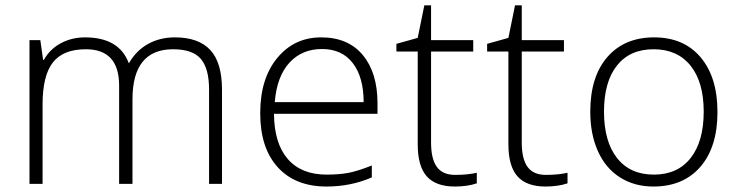

<svg xmlns="http://www.w3.org/2000/svg" viewBox="-20 -679 2728 709"><path d="M752 0V-348.1Q752 -425.8 721.7 -461.4Q691.4 -497.1 619.1 -497.1Q468.8 -497.1 469.2 -311V0H419.9V-362.8Q419.9 -497.1 296.9 -497.1Q213.4 -497.1 175.3 -448.5Q137.2 -399.9 137.2 -293V0H88.9V-530.8H128.9L139.2 -458H142.1Q164.1 -497.6 204.6 -519.3Q245.1 -541 293.9 -541Q419.4 -541 455.1 -446.8H457Q482.9 -492.2 526.6 -516.6Q570.3 -541 626 -541Q712.9 -541 756.3 -494.6Q799.8 -448.2 799.8 -347.2V0Z M994.6 -301.8H1322.8Q1322.8 -394 1282.7 -446Q1242.7 -498 1168.9 -498Q1095.2 -498 1048.8 -447.5Q1002.4 -397 994.6 -301.8ZM1374 -297.9V-258.8H991.7Q992.7 -149.4 1042.7 -91.8Q1092.8 -34.2 1186 -34.2Q1231.4 -34.2 1265.9 -40.5Q1300.3 -46.9 1353 -67.9V-23.9Q1275.4 9.8 1186 9.8Q1070.3 9.8 1005.6 -61.5Q940.9 -132.8 940.9 -260.7Q940.9 -388.7 1003.7 -464.8Q1066.4 -541 1166 -541Q1265.6 -541 1319.8 -475.6Q1374 -410.2 1374 -297.9Z M1740.7 -41V-2Q1705.6 9.8 1659.7 9.8Q1589.4 9.8 1555.9 -27.8Q1522.5 -65.4 1522.5 -146V-488.8H1443.8V-517.1L1522.5 -539.1L1546.9 -659.2H1571.8V-530.8H1727.5V-488.8H1571.8V-152.8Q1571.8 -91.8 1593.3 -62.5Q1614.7 -33.2 1660.6 -33.2Q1706.5 -33.2 1740.7 -41Z M2075.7 -41V-2Q2040.5 9.8 1994.6 9.8Q1924.3 9.8 1890.9 -27.8Q1857.4 -65.4 1857.4 -146V-488.8H1778.8V-517.1L1857.4 -539.1L1881.8 -659.2H1906.7V-530.8H2062.5V-488.8H1906.7V-152.8Q1906.7 -91.8 1928.2 -62.5Q1949.7 -33.2 1995.6 -33.2Q2041.5 -33.2 2075.7 -41Z M2258.1 -436.8Q2210.4 -376.5 2210.4 -266.6Q2210.4 -156.7 2258.5 -95.5Q2306.6 -34.2 2394.5 -34.2Q2482.4 -34.2 2530.5 -95.7Q2578.6 -157.2 2578.6 -266.6Q2578.6 -376 2530 -436.5Q2481.4 -497.1 2393.6 -497.1Q2305.7 -497.1 2258.1 -436.8ZM2392.6 9.8Q2322.8 9.8 2269.5 -23.9Q2216.3 -57.6 2188 -120.6Q2159.7 -183.6 2159.7 -266.1Q2159.7 -396 2222.9 -468.5Q2286.1 -541 2395.5 -541Q2504.9 -541 2567.1 -467.5Q2629.4 -394 2629.4 -265.1Q2629.4 -136.2 2566.4 -63.2Q2503.4 9.8 2392.6 9.8Z"/></svg>

Font: OpenSans-Light
Style: Regular
Weight: 300
Foundry: Ascender Corporation
Version: Version 1.10